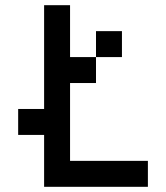

<svg xmlns="http://www.w3.org/2000/svg" viewBox="-20 -720 640 740"><path d="M50 -200V-300H150V-700H250V-500H350V-600H450V-500H350V-400H250V-100H550V0H150V-200Z"/></svg>

Font: Matrix Sans
Style: Regular
Weight: 400
Designer: Brad Neil
Version: Version 1.100